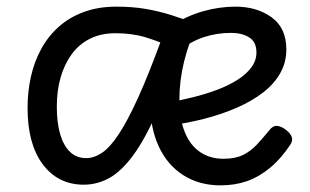

<svg xmlns="http://www.w3.org/2000/svg" viewBox="-20 -539 933 578"><path d="M63 -214Q63 -263 73 -308Q83 -353 104 -391.5Q125 -430 157 -458.5Q189 -487 232.5 -503Q276 -519 331 -519Q379 -519 419.5 -512Q460 -505 497.5 -493Q535 -481 574 -466Q548 -410 534 -353Q520 -296 520 -238Q520 -182 536 -142Q552 -102 582 -81.5Q612 -61 653 -61Q688 -61 711.5 -72.5Q735 -84 753.5 -104Q772 -124 790 -146Q801 -161 814 -160Q827 -159 841 -148Q855 -137 858.5 -126Q862 -115 853 -102Q825 -60 792 -33Q759 -6 723 6.5Q687 19 644 19Q580 19 532 -11.5Q484 -42 458 -98Q432 -154 432 -229Q432 -280 439.5 -322Q447 -364 458.5 -399Q470 -434 482 -461L508 -393Q462 -413 420.5 -426Q379 -439 328 -439Q284 -439 251 -422.5Q218 -406 196 -376Q174 -346 162.5 -306Q151 -266 151 -218Q151 -170 161 -135.5Q171 -101 190.5 -82Q210 -63 240 -63Q263 -63 287 -79Q311 -95 337.5 -135Q364 -175 396 -245.5Q428 -316 467 -423L530 -409Q488 -282 451.5 -199.5Q415 -117 379.5 -69.5Q344 -22 308 -2.5Q272 17 232 17Q155 17 109 -44Q63 -105 63 -214ZM842 -390Q842 -351 823.5 -318.5Q805 -286 772 -260.5Q739 -235 693.5 -215Q648 -195 593.5 -181Q539 -167 478 -160V-229Q520 -236 560 -246Q600 -256 634.5 -269Q669 -282 695.5 -299Q722 -316 737 -336.5Q752 -357 752 -381Q752 -413 730 -426.5Q708 -440 676 -440Q632 -440 593 -427Q554 -414 520 -386L501 -464Q542 -491 591 -505Q640 -519 689 -519Q753 -519 797.5 -487Q842 -455 842 -390Z"/></svg>

Font: Playwrite GB S
Style: Regular
Weight: 400
Designer: Veronika Burian, José Scaglione
Foundry: TypeTogether
Version: Version 1.000